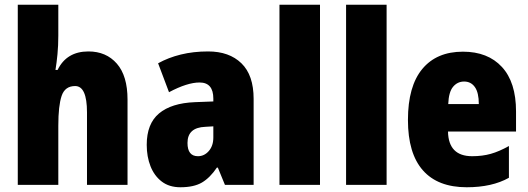

<svg xmlns="http://www.w3.org/2000/svg" viewBox="-20 -831 2229 810"><path d="M226 -681Q226 -639 222.5 -602.5Q219 -566 214 -536H223Q261 -614 353 -614Q428 -614 473 -562.5Q518 -511 518 -411V-51H347V-357Q347 -468 297 -468Q254 -468 240 -426.5Q226 -385 226 -301V-51H55V-811H226Z M858 -614Q947 -614 998.5 -564Q1050 -514 1050 -414V-51H929L899 -124H895Q866 -81 832 -61Q798 -41 741 -41Q694 -41 662.5 -65Q631 -89 615 -129.5Q599 -170 599 -220Q599 -309 651 -352.5Q703 -396 802 -400L880 -403V-415Q880 -483 822 -483Q770 -483 693 -442L647 -564Q690 -588 743 -601Q796 -614 858 -614ZM846 -296Q771 -293 771 -228Q771 -172 815 -172Q842 -172 861 -194Q880 -216 880 -251V-298Z M1330 -51H1159V-811H1330Z M1611 -51H1440V-811H1611Z M1933 -613Q2038 -613 2097.5 -548.5Q2157 -484 2157 -361V-276H1870Q1872 -172 1972 -172Q2015 -172 2050.5 -182Q2086 -192 2127 -215V-81Q2056 -41 1949 -41Q1827 -41 1764 -112.5Q1701 -184 1701 -325Q1701 -467 1761.5 -540Q1822 -613 1933 -613ZM1938 -487Q1910 -487 1891.5 -465Q1873 -443 1871 -392H2000Q2000 -440 1983.5 -463.5Q1967 -487 1938 -487Z"/></svg>

Font: Noto Sans Tamil UI Condensed Black
Style: Regular
Weight: 900
Width: 3
Designer: Jelle Bosma - Monotype Design Team
Foundry: Monotype Imaging Inc.
Version: Version 2.004; ttfautohint (v1.8.4.7-5d5b)